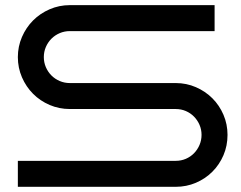

<svg xmlns="http://www.w3.org/2000/svg" viewBox="-20 -720 930 740"><path d="M856.9 -200.2Q856.9 -158.2 841.3 -121.8Q825.7 -85.4 798.6 -58.3Q771.5 -31.2 735.1 -15.6Q698.7 0 657.2 0H48.8V-100.1H657.2Q678.2 -100.1 696.3 -107.9Q714.4 -115.7 727.8 -129.4Q741.2 -143.1 749 -161.4Q756.8 -179.7 756.8 -200.2Q756.8 -220.7 749 -238.8Q741.2 -256.8 727.8 -270.5Q714.4 -284.2 696.3 -292Q678.2 -299.8 657.2 -299.8H249Q208 -299.8 171.4 -315.4Q134.8 -331.1 107.7 -358.2Q80.6 -385.3 64.7 -421.9Q48.8 -458.5 48.8 -500Q48.8 -541 64.7 -577.6Q80.6 -614.3 107.7 -641.4Q134.8 -668.5 171.4 -684.3Q208 -700.2 249 -700.2H807.1V-600.1H249Q228.5 -600.1 210.2 -592.3Q191.9 -584.5 178.2 -570.8Q164.6 -557.1 156.7 -538.8Q148.9 -520.5 148.9 -500Q148.9 -479.5 156.7 -461.2Q164.6 -442.9 178.2 -429.2Q191.9 -415.5 210.2 -407.7Q228.5 -399.9 249 -399.9H657.2Q698.7 -399.9 735.1 -384Q771.5 -368.2 798.6 -341.1Q825.7 -314 841.3 -277.6Q856.9 -241.2 856.9 -200.2Z"/></svg>

Font: Bruno Ace SC
Style: Regular
Weight: 400
Designer: Astigmatic (AOETI)
Foundry: Astigmatic (AOETI)
Version: Version 1.000